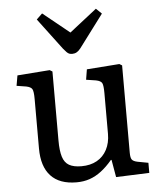

<svg xmlns="http://www.w3.org/2000/svg" viewBox="-55 -827 744 889"><g transform="rotate(-5 317.0 -382.5)"><path d="M265.1 14.2Q186 14.2 145.5 -29.5Q105 -73.2 105 -157.2V-386.2Q105 -422.4 98.9 -433.1Q92.8 -443.8 70.8 -448.2L26.9 -455.1L35.2 -502.9L186 -514.2L198.2 -506.8V-186Q198.2 -138.2 207 -110.1Q215.8 -82 236.8 -70.1Q257.8 -58.1 293.9 -58.1Q335.9 -58.1 366 -75Q396 -91.8 412.6 -123.3Q429.2 -154.8 429.2 -196.8V-386.2Q429.2 -421.4 423.6 -432.6Q418 -443.8 395 -448.2L350.1 -455.1L357.9 -502.9L509.8 -514.2L522 -506.8V-101.1Q522 -77.1 528.6 -68.6Q535.2 -60.1 554.2 -56.2L604 -46.9V0L449.2 5.9L435.1 -75.2H432.1Q406.2 -44.4 380.1 -24.7Q354 -4.9 326.2 4.6Q298.3 14.2 265.1 14.2ZM296.9 -580.1Q290 -580.1 283.9 -582Q277.8 -584 271.2 -590.6Q264.6 -597.2 255.9 -607.9L147 -752.9L173.8 -778.8L296.9 -679.2L423.8 -778.8L449.7 -753.9L335.9 -602.1Q327.1 -590.8 317.6 -585.4Q308.1 -580.1 296.9 -580.1Z"/></g></svg>

Font: Literata
Style: Regular
Weight: 400
Designer: Latin by Veronika Burian and Jose Scaglione. Greek by Irene Vlachou. Cyrillic by Vera Evstafieva.
Foundry: TypeTogether
Version: Version 3.002